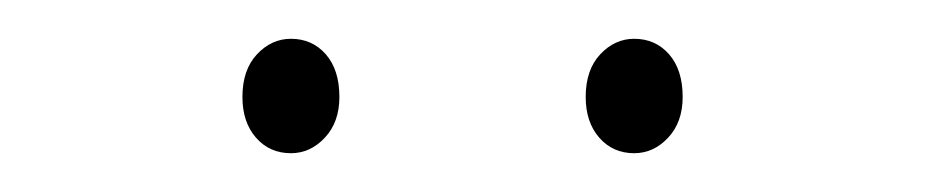

<svg xmlns="http://www.w3.org/2000/svg" viewBox="-20 -742 477 99"><path d="M307 -663Q296 -663 289 -671Q282 -679 282 -692Q282 -706 289.5 -714Q297 -722 307 -722Q318 -722 325 -714Q332 -706 332 -692Q332 -679 324.5 -671Q317 -663 307 -663ZM130 -663Q119 -663 112 -671Q105 -679 105 -692Q105 -706 112.5 -714Q120 -722 130 -722Q141 -722 148 -714Q155 -706 155 -692Q155 -679 147.5 -671Q140 -663 130 -663Z"/></svg>

Font: Bitter Thin Thin
Style: Regular
Weight: 250
Version: Version 2.002